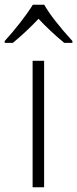

<svg xmlns="http://www.w3.org/2000/svg" viewBox="-48 -786 324 806"><path d="M137.2 0H88.9V-530.8H137.2ZM-28.3 -613.8Q2 -646.5 35.9 -689.9Q69.8 -733.4 89.8 -766.1H137.7Q170.9 -707.5 255.9 -613.8V-606H221.7Q162.1 -655.3 113.8 -707Q61 -651.4 5.9 -606H-28.3Z"/></svg>

Font: JBL Sans
Style: Light
Weight: 300
Version: Version 1.10